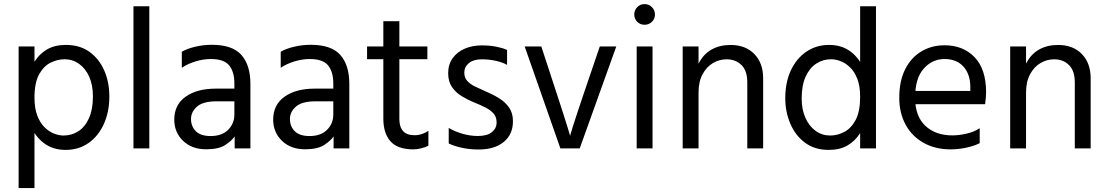

<svg xmlns="http://www.w3.org/2000/svg" viewBox="-20 -738 5512 955"><path d="M72.6 197.3V-507H151.5V197.3ZM151.5 -252.7Q151.5 -199.1 165.5 -162.8Q179.6 -126.4 201.8 -104.7Q224 -83.1 248.8 -73.5Q273.7 -63.9 296.3 -63.9Q337 -63.9 370.1 -85.4Q403.2 -106.9 422.7 -150.5Q442.2 -194 442.2 -258.3Q442.2 -315 423.8 -356.3Q405.3 -397.5 373.3 -420.4Q341.3 -443.3 301 -443.3Q266.7 -443.3 232 -426.5Q197.3 -409.6 174.4 -367.9Q151.5 -326.1 151.5 -252.7ZM106.5 -252.5Q106.5 -300.3 117.2 -346.7Q127.9 -393.1 151.7 -431.3Q175.5 -469.4 213.7 -492Q251.9 -514.6 307.7 -514.6Q377.4 -514.6 425.6 -479.6Q473.8 -444.7 498.8 -386.7Q523.9 -328.7 523.9 -258.2Q523.9 -181.4 496.5 -121.1Q469.1 -60.8 420.3 -26.6Q371.5 7.6 306.1 7.6Q243.4 7.6 198.6 -25.9Q153.8 -59.4 130.2 -118.2Q106.5 -177 106.5 -252.5Z M643.8 0V-707H722.7V0Z M1145.8 -168.6V-322.7Q1145.8 -380.2 1120.3 -412.3Q1094.7 -444.4 1028.4 -444.4Q991.5 -444.4 952.4 -432.5Q913.3 -420.6 884.3 -400.8V-480.4Q909.6 -495.8 950.8 -505.5Q991.9 -515.2 1033.6 -515.2Q1135.8 -515.2 1180.6 -464.8Q1225.5 -414.3 1225.5 -321.1V0H1147.2V-59.6Q1134.4 -39.6 1101.5 -17.5Q1068.5 4.6 1005.4 4.6Q934.2 4.6 890.5 -37.6Q846.8 -79.8 846.8 -143.2Q846.8 -216.6 903.2 -256.9Q959.5 -297.2 1054.1 -297.2H1158.8V-234.1H1057.7Q989.9 -234.1 960 -207.8Q930.1 -181.5 930.1 -146.3Q930.1 -109.4 954.1 -85.4Q978.1 -61.3 1027.8 -61.3Q1083.5 -61.3 1114.6 -92.2Q1145.8 -123.2 1145.8 -168.6Z M1637.8 -168.6V-322.7Q1637.8 -380.2 1612.3 -412.3Q1586.7 -444.4 1520.4 -444.4Q1483.5 -444.4 1444.4 -432.5Q1405.3 -420.6 1376.3 -400.8V-480.4Q1401.6 -495.8 1442.8 -505.5Q1483.9 -515.2 1525.6 -515.2Q1627.8 -515.2 1672.6 -464.8Q1717.5 -414.3 1717.5 -321.1V0H1639.2V-59.6Q1626.4 -39.6 1593.5 -17.5Q1560.5 4.6 1497.4 4.6Q1426.2 4.6 1382.5 -37.6Q1338.8 -79.8 1338.8 -143.2Q1338.8 -216.6 1395.2 -256.9Q1451.5 -297.2 1546.1 -297.2H1650.8V-234.1H1549.7Q1481.9 -234.1 1452 -207.8Q1422.1 -181.5 1422.1 -146.3Q1422.1 -109.4 1446.1 -85.4Q1470.1 -61.3 1519.8 -61.3Q1575.5 -61.3 1606.6 -92.2Q1637.8 -123.2 1637.8 -168.6Z M1886.7 -148.3V-632.5H1966.4V-145.7Q1966.4 -106.6 1984.9 -86Q2003.3 -65.4 2042.1 -65.4Q2060.7 -65.4 2079.3 -71.6Q2097.9 -77.8 2110.8 -87.8V-13.4Q2096.1 -5.2 2074.2 -0.1Q2052.3 5 2036.8 5Q1957.7 5 1922.2 -35.2Q1886.7 -75.3 1886.7 -148.3ZM1805.8 -443.4V-507H2105.7V-443.4Z M2502.2 -489.6V-415.2Q2480.8 -427.6 2447 -435.3Q2413.2 -443 2375.8 -443Q2335.4 -443 2312.4 -424.2Q2289.4 -405.4 2289.4 -376.8Q2289.4 -351.3 2304.4 -335.1Q2319.4 -318.8 2343.7 -307.3Q2368 -295.7 2395.4 -283.5Q2430.7 -268.9 2461.7 -249.8Q2492.7 -230.7 2512 -203.3Q2531.4 -175.8 2531.4 -134.8Q2531.4 -69.7 2485.7 -32.1Q2440.1 5.6 2361.2 5.6Q2315 5.6 2275.3 -3.4Q2235.6 -12.4 2211.9 -24.6V-101.7Q2243.3 -83.1 2281.5 -72.4Q2319.7 -61.6 2356.4 -61.6Q2403.7 -61.6 2426.9 -80.9Q2450.1 -100.1 2450.1 -129Q2450.1 -155.3 2435.9 -172.2Q2421.7 -189.1 2395.8 -202.7Q2369.9 -216.2 2335.4 -229.6Q2304.9 -242.4 2275.9 -260.1Q2246.8 -277.8 2228 -305.3Q2209.2 -332.8 2209.2 -373.6Q2209.2 -417.5 2231.4 -448.5Q2253.7 -479.6 2291.6 -495.9Q2329.5 -512.2 2375.4 -512.2Q2418.3 -512.2 2451.2 -505.2Q2484.1 -498.3 2502.2 -489.6Z M2589.7 -507 2767.3 0H2863.6L3045.4 -507H2963.4L2890.6 -293.4Q2866.6 -222.9 2851.7 -177.6Q2836.7 -132.2 2829 -107.4Q2821.2 -82.5 2818.4 -72.5Q2815.6 -62.4 2815.6 -62.4Q2815.6 -62.4 2812.8 -72.5Q2810 -82.5 2802.3 -107.4Q2794.5 -132.2 2780.1 -177.6Q2765.7 -222.9 2742.4 -293.4L2672.4 -507Z M3146.8 0V-507H3225.7V0ZM3134.8 -665.8Q3134.8 -687.4 3149.6 -702.5Q3164.3 -717.7 3185.9 -717.7Q3207.5 -717.7 3222.6 -702.5Q3237.7 -687.4 3237.7 -665.8Q3237.7 -644.3 3222.6 -629.5Q3207.5 -614.8 3185.9 -614.8Q3164.3 -614.8 3149.6 -629.5Q3134.8 -644.3 3134.8 -665.8Z M3375.6 0V-507H3454.5V0ZM3697 0V-328.1Q3697 -386.1 3668 -414.6Q3639 -443 3594.1 -443Q3558 -443 3526.4 -424.4Q3494.7 -405.9 3474.6 -368.8Q3454.5 -331.7 3454.5 -277.5H3429.6Q3429.6 -282.1 3429.6 -287.5Q3429.6 -292.9 3429.6 -298.5Q3429.6 -304 3429.6 -307.4Q3432 -376.2 3455.1 -422.3Q3478.3 -468.4 3519 -491.4Q3559.8 -514.4 3613.8 -514.4Q3688.2 -514.4 3732 -469.3Q3775.9 -424.2 3775.9 -348.7V0Z M4337.1 -707V0H4258.3V-707ZM4258.3 -256.6Q4258.3 -310.4 4244 -346.4Q4229.8 -382.5 4207.4 -403.7Q4184.9 -425 4160.2 -434.2Q4135.5 -443.3 4113.7 -443.3Q4073.6 -443.3 4040.3 -421.8Q4007 -400.3 3987.3 -357Q3967.5 -313.8 3967.5 -248.1Q3967.5 -193.4 3986.1 -151.9Q4004.7 -110.3 4036.8 -87.1Q4068.9 -63.9 4109.1 -63.9Q4145.3 -63.9 4179.5 -81.8Q4213.7 -99.7 4236 -141.5Q4258.3 -183.4 4258.3 -256.6ZM4303.2 -256.4Q4303.2 -207.3 4292.5 -160.4Q4281.7 -113.4 4257.8 -75.3Q4233.8 -37.2 4195.8 -14.8Q4157.7 7.6 4102.3 7.6Q4031.7 7.6 3983.6 -28.6Q3935.5 -64.8 3910.7 -123.6Q3885.9 -182.3 3885.9 -249.5Q3885.9 -329.3 3914.1 -388.8Q3942.3 -448.3 3991.5 -481.4Q4040.7 -514.6 4104.1 -514.6Q4167.2 -514.6 4211.5 -480.9Q4255.7 -447.2 4279.5 -389.1Q4303.2 -331 4303.2 -256.4Z M4503.8 -219.7V-285.8H4806.4Q4806.4 -288.8 4806.4 -296.1Q4806.4 -303.5 4806.4 -306.5Q4805.8 -369.5 4771.9 -407Q4738.1 -444.4 4677.9 -444.4Q4617 -444.4 4574.3 -396.4Q4531.7 -348.4 4531.7 -251.6Q4531.7 -160.3 4582.4 -112.4Q4633.2 -64.6 4716.6 -64.6Q4750.6 -64.6 4788.6 -73.5Q4826.6 -82.4 4853 -100.4V-25.8Q4834.2 -16.2 4809 -9.1Q4783.7 -2 4757.8 1.5Q4731.8 5 4709 5Q4632.5 5 4574.7 -27Q4516.8 -59.1 4484.9 -117.3Q4452.9 -175.5 4452.9 -251.6Q4452.9 -334.8 4482.1 -393.1Q4511.4 -451.4 4562.5 -482.1Q4613.6 -512.8 4678.2 -512.8Q4770.7 -512.8 4827.7 -453.3Q4884.8 -393.8 4884.8 -278.9Q4884.8 -270.1 4883.4 -250.9Q4881.9 -231.7 4879.9 -219.7Z M5004.6 0V-507H5083.5V0ZM5326 0V-328.1Q5326 -386.1 5297 -414.6Q5268 -443 5223.1 -443Q5187 -443 5155.4 -424.4Q5123.7 -405.9 5103.6 -368.8Q5083.5 -331.7 5083.5 -277.5H5058.6Q5058.6 -282.1 5058.6 -287.5Q5058.6 -292.9 5058.6 -298.5Q5058.6 -304 5058.6 -307.4Q5061 -376.2 5084.1 -422.3Q5107.3 -468.4 5148 -491.4Q5188.8 -514.4 5242.8 -514.4Q5317.2 -514.4 5361 -469.3Q5404.9 -424.2 5404.9 -348.7V0Z"/></svg>

Font: Hind Variable Light
Style: Regular
Weight: 300
Designer: Manushi Parikh, Satya Rajpurohit
Foundry: Indian Type Foundry
Version: Version 3.000